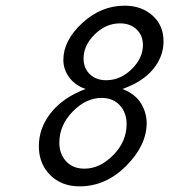

<svg xmlns="http://www.w3.org/2000/svg" viewBox="-20 -642 593 673"><path d="M116.2 -129.9Q116.2 -192.9 158.2 -246.3Q200.2 -299.8 279.8 -330.1Q242.7 -343.3 222.4 -371.1Q202.1 -398.9 202.1 -432.1Q202.1 -500 268.1 -561Q334 -622.1 417 -622.1Q476.1 -622.1 514.6 -587.6Q553.2 -553.2 553.2 -497.1Q553.2 -443.8 516.6 -399.4Q480 -355 409.2 -330.1Q455.1 -312 474.6 -279.1Q494.1 -246.1 494.1 -210.9Q494.1 -132.8 422.6 -60.8Q351.1 11.2 258.8 11.2Q195.8 11.2 156 -28.3Q116.2 -67.9 116.2 -129.9ZM188 -142.1Q188 -102.1 211.9 -76.4Q235.8 -50.8 275.9 -50.8Q330.1 -50.8 377 -98.4Q423.8 -146 423.8 -207Q423.8 -247.1 399.9 -272.9Q376 -298.8 335.9 -298.8Q281.7 -298.8 234.9 -251Q188 -203.1 188 -142.1ZM272.9 -437Q272.9 -402.8 294.9 -381.8Q316.9 -360.8 352.1 -360.8Q401.9 -360.8 441.4 -399.4Q481 -438 481 -483.9Q481 -518.1 458.5 -539.1Q436 -560.1 400.9 -560.1Q351.1 -560.1 312 -521.5Q272.9 -482.9 272.9 -437Z"/></svg>

Font: CMU Typewriter Text
Style: Italic
Weight: 500
Italic angle: -14.04°
Version: Version 0.7.0